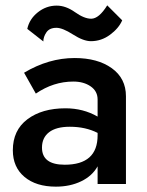

<svg xmlns="http://www.w3.org/2000/svg" viewBox="-20 -688 548 718"><path d="M137 -136Q137 -72 222 -72Q345 -72 345 -182V-191Q300 -214 241 -214Q190 -214 163.5 -193.5Q137 -173 137 -136ZM114 -338 70 -416Q162 -471 259 -471Q345 -471 398 -433Q451 -395 451 -328V0H345V-66Q325 -30 283.5 -10Q242 10 189 10Q115 10 71.5 -26.5Q28 -63 28 -126Q28 -201 82.5 -242Q137 -283 225 -283Q291 -283 345 -252V-316Q345 -347 319 -365Q293 -383 254 -383Q180 -383 114 -338ZM82 -580Q90 -617 121.5 -642Q153 -667 192 -667Q226 -667 260.5 -642.5Q295 -618 321 -618Q350 -618 381 -668L437 -612Q424 -582 391.5 -558Q359 -534 320 -534Q292 -534 253 -559Q214 -584 191 -584Q165 -584 153.5 -567Q142 -550 142 -533Z"/></svg>

Font: Renner* Medium
Style: Medium
Weight: 500
Version: Version 003.000 ; ttfautohint (v0.97) -l 8 -r 50 -G 200 -x 1